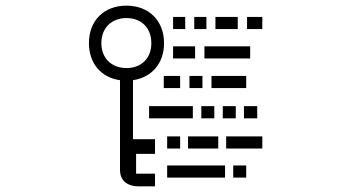

<svg xmlns="http://www.w3.org/2000/svg" viewBox="-20 -640 1240 680"><path d="M339 -487C339 -541 375 -576 428 -576C481 -576 516 -541 516 -487C516 -434 481 -399 428 -399C375 -399 339 -434 339 -487ZM295 -487C295 -416 338 -365 405 -356V-38C405 -2 429 20 472 20H529V-25H462V-95H529V-147H451V-356C518 -366 561 -416 561 -487C561 -567 507 -620 428 -620C348 -620 295 -567 295 -487ZM663 -221V-264H508V-221ZM618 -114V-157H572V-114ZM777 -11V-54H572V-11ZM753 -114V-157H646V-114ZM852 -11V-54H806V-11ZM909 -114V-157H781V-114ZM618 -328V-371H560V-328ZM739 -221V-264H693V-221ZM815 -221V-264H769V-221ZM891 -221V-264H844V-221ZM636 -537V-580H593V-537ZM671 -433V-476H593V-433ZM697 -328V-371H651V-328ZM852 -328V-371H729V-328ZM711 -537V-580H668V-537ZM822 -537V-580H743V-537ZM866 -433V-476H704V-433ZM909 -537V-580H855V-537Z"/></svg>

Font: CryptoKit 1.4
Style: Regular
Weight: 400
Monospace: yes
Designer: Oceane Juvin
Foundry: http://www.head-geneve.ch
Version: Version 1.000